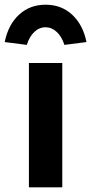

<svg xmlns="http://www.w3.org/2000/svg" viewBox="-57 -797 388 817"><path d="M66 0V-529H208V0ZM57 -606 -37 -618Q-22 -692 24 -734.5Q70 -777 137 -777Q204 -777 250 -734.5Q296 -692 311 -618L217 -606Q206 -641 184.5 -661Q163 -681 137 -681Q110 -681 89 -661Q68 -641 57 -606Z"/></svg>

Font: Readex Pro SemiBold
Style: Regular
Weight: 600
Designer: Bonnie Shaver-Troup, Thomas Jockin
Foundry: Lexend
Version: Version 1.204; ttfautohint (v1.8.4.7-5d5b)